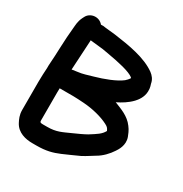

<svg xmlns="http://www.w3.org/2000/svg" viewBox="-157 -770 865 908"><g transform="rotate(30 275.5 -316.5)"><path d="M127 -96.6V-248.6C127 -256.8 127.2 -263 127.5 -272.5L201.2 -272.5C209.3 -272.5 218.3 -272.2 228.2 -271.6L259.7 -269.7C311.9 -266.1 363.3 -252.4 397 -235C411.7 -227.3 415.2 -224.2 422.1 -209.5C409.4 -185.8 389.8 -174.3 353.6 -151.4C335.9 -141.2 308.5 -128.8 284.3 -118.1C241.4 -99.1 217.5 -85 167.5 -85H145.5C133 -85 127 -85.3 127 -96.6ZM141.2 -542.7C141.2 -542.7 144.6 -541.9 146.4 -541.7L156.8 -540.7C173 -539.1 189.8 -537.4 211.1 -534.9L246.8 -528.6C306.7 -518.1 369.3 -504.8 393.6 -485.7C393.9 -484.6 394.3 -483 394.9 -481.1C390.7 -474.9 382.6 -465.5 376.1 -460.3C345.8 -436.6 288.2 -414.7 239 -401C211.1 -393.2 187.1 -384.6 163.5 -382.3C152.8 -381.1 142.7 -379.3 131.8 -377.6C134.6 -431.2 137.8 -488.2 141.2 -542.7ZM59 -622.5 53.9 -612.5C41.9 -587.5 42.6 -568.8 40.7 -551.5C33.1 -481 33.5 -408.3 28.1 -341.3C28 -340.8 28 -339.9 28 -339.2V-325.4C26.6 -301.8 25 -276.6 25 -248.5V-94.9C25 -67.7 34.3 -48.9 42.1 -33.8C63.4 7.1 107.8 17 145.5 17H167.5C219.7 17 252 8.2 289.1 -7.5C318.2 -20.5 344.6 -31.5 374.7 -45.7C401 -59.2 419.4 -73.1 435 -81.9C463.9 -98 488.4 -124.1 505 -149.7C511.8 -160.1 536.4 -194.7 521.5 -235L513 -255.3C509.1 -264.6 503.1 -273.2 496.9 -281.6C469.5 -319.1 426.6 -333 396.1 -345.6C393.3 -346.6 392.3 -347 389.9 -347.8C416 -360.5 443.8 -377.4 465.9 -400.7C476.9 -412.4 496.1 -436.4 497 -468.4C498.3 -488.2 490.9 -505.7 490.6 -507.3C487.2 -528.5 474.7 -543.4 459.9 -554.5C400 -597.6 309.7 -612 226.7 -623.4C203.7 -626.5 182.9 -627.2 170.6 -629.3C162.7 -630.9 155.3 -631.7 146 -630.7C122.1 -660.3 75 -654.3 59 -622.5Z"/></g></svg>

Font: Take Off
Style: YouHoser
Weight: 400
Foundry: Cannot Into Space Fonts
Version: Version 0.89